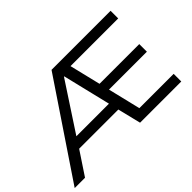

<svg xmlns="http://www.w3.org/2000/svg" viewBox="-125 -1030 1354 1354"><g transform="rotate(-45 552.0 -352.5)"><path d="M-13 0 461 -705H1050V-629H543L566 -663L637 -370L598 -396H1027V-320H613L643 -345L716 -43L676 -76H1050V0H639L589 -204L623 -174H184L224 -202L90 0ZM489 -609 240 -229 223 -250H600L584 -228L492 -609Z"/></g></svg>

Font: Nunito Sans 10pt SemiExpanded
Style: Regular
Weight: 400
Width: 6
Designer: Vernon Adams
Foundry: Vernon Adams
Version: Version 3.101;gftools[0.9.27]